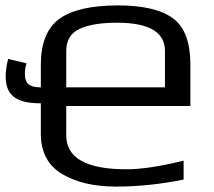

<svg xmlns="http://www.w3.org/2000/svg" viewBox="-20 -680 790 710"><path d="M684 -288V-441C684 -523 663 -580 620 -612C577 -644 509 -660 416 -660C317 -660 244 -643 199 -610C154 -577 131 -520 131 -441V-186C131 -118 157 -68 209 -37C260 -6 327 10 410 10C492 10 575 1 659 -16V-86C574 -65 503 -54 448 -54C299 -54 225 -96 225 -179V-288ZM590 -357H225V-492C225 -531 242 -559 276 -574C309 -589 355 -596 413 -596C531 -596 590 -561 590 -492ZM72 -407C72 -420 74 -433 78 -446L10 -462C4 -438 1 -416 1 -397C1 -320 50 -298 131 -298V-357C91 -357 72 -369 72 -407Z"/></svg>

Font: Gamestation Text
Style: Bold
Weight: 400
Designer: Jonas Hecksher
Foundry: Jonas Hecksher, Playtypeª, e-types AS
Version: Version 1.003